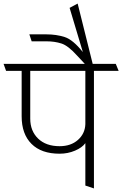

<svg xmlns="http://www.w3.org/2000/svg" viewBox="-31 -1037 683 1073"><path d="M446 0V-237Q428 -212 388 -195Q348 -178 302 -178Q200 -178 145 -233Q90 -288 90 -387V-641H3L-11 -680H616L632 -641H494V16ZM446 -343V-641H138V-374Q138 -305 182 -262.5Q226 -220 302 -220Q365 -220 404.5 -255Q444 -290 446 -343Z M487 -680H443L401 -725Q350 -782 312 -794Q274 -806 231 -806H146L133 -845H228Q284 -845 330.5 -830Q377 -815 432 -746L358 -993L403 -1017Z"/></svg>

Font: Palanquin Thin
Style: Regular
Weight: 250
Designer: Pria Ravichandran
Version: Version 1.001